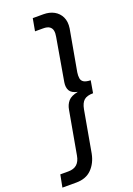

<svg xmlns="http://www.w3.org/2000/svg" viewBox="-216 -804 776 1122"><g transform="rotate(-20 172.5 -243.0)"><path d="M-33 252 -18 175H32Q66 175 85.5 157.5Q105 140 111 105L159 -163Q164 -193 182 -214Q200 -235 243 -243Q206 -251 194.5 -271.5Q183 -292 188 -323L234 -589Q238 -610 235 -626Q232 -642 219 -651.5Q206 -661 179 -661H129L143 -738H209Q247 -738 275 -722.5Q303 -707 317 -678Q331 -649 325 -608L279 -351Q276 -331 278.5 -315Q281 -299 294.5 -290.5Q308 -282 337 -281L324 -205Q286 -205 267.5 -189Q249 -173 242 -135L196 123Q185 180 149.5 216Q114 252 53 252Z"/></g></svg>

Font: Gantari Medium
Style: Italic
Weight: 500
Italic angle: -10°
Designer: Anugrah Pasau
Foundry: Lafontype
Version: Version 1.000